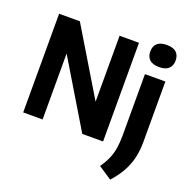

<svg xmlns="http://www.w3.org/2000/svg" viewBox="-172 -956 1326 1353"><g transform="rotate(20 491.0 -279.0)"><path d="M61 0V-740H216.5L541 -201.5H514.5V-740H660V0H504L180 -538.5H206.5V0ZM799 235.5 699 169.5Q727.5 129 744.2 90.8Q761 52.5 768 9.5Q775 -33.5 775 -88V-547H928V-95Q928 -31 915.5 24Q903 79 874.8 130.8Q846.5 182.5 799 235.5ZM850.5 -627.5Q802 -627.5 778.8 -649.5Q755.5 -671.5 755.5 -710Q755.5 -749.5 778.8 -771.2Q802 -793 850.5 -793Q899 -793 922.2 -771.2Q945.5 -749.5 945.5 -710Q945.5 -671.5 922.2 -649.5Q899 -627.5 850.5 -627.5Z"/></g></svg>

Font: Encode Sans SemiCondensed
Style: Bold
Weight: 700
Width: 4
Designer: Multiple Designers
Foundry: Impallari Type
Version: Version 3.002